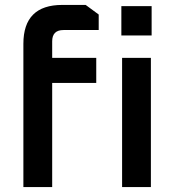

<svg xmlns="http://www.w3.org/2000/svg" viewBox="-20 -760 707 780"><path d="M75 0V-582Q75 -740 233 -740H328L381 -701V-638H238Q192 -638 192 -592V-525H371V-423H192V0ZM473 -616V-735H596V-616ZM476 0V-525H593V0Z"/></svg>

Font: Oxanium SemiBold
Style: Regular
Weight: 600
Designer: Severin Meyer
Version: Version 2.000